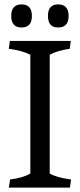

<svg xmlns="http://www.w3.org/2000/svg" viewBox="-20 -853 364 873"><path d="M20 0 26 -37Q84 -44 118 -64V-604Q79 -624 20 -631Q24 -655 25 -667H302Q301 -655 297 -631Q243 -624 206 -604V-64Q239 -45 303 -37L298 0ZM125 -780.5Q125 -728 78 -728Q31 -728 31 -780.5Q31 -833 78 -833Q125 -833 125 -780.5ZM244 -728Q198 -728 198 -780.5Q198 -833 244 -833Q292 -833 292 -780.5Q292 -728 244 -728Z"/></svg>

Font: Caladea
Style: Regular
Weight: 400
Designer: Carolina Giovagnoli and Andres Torresi
Foundry: Carolina Giovagnoli and Andres Torresi
Version: Version 1.002